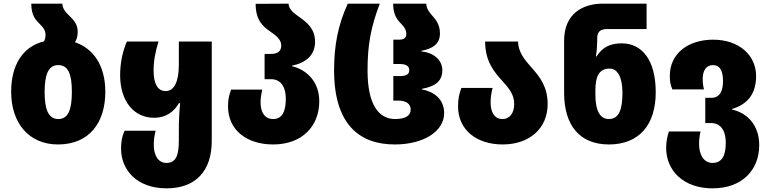

<svg xmlns="http://www.w3.org/2000/svg" viewBox="-20 -780 4207 1050"><path d="M390 -549C400 -565 405 -583 405 -606C405 -646 383 -671 362 -691C340 -712 322 -731 321 -760H151C151 -695 176 -670 198 -648C214 -632 229 -616 229 -588C229 -576 226 -564 221 -554C103 -525 41 -423 41 -278C41 -107 138 10 297 10C468 10 556 -109 556 -278C556 -421 491 -515 390 -549ZM299 -129C245 -129 224 -181 224 -277C224 -375 246 -424 298 -424C353 -424 373 -375 373 -278C373 -180 353 -129 299 -129Z M891 250C1051 250 1138 154 1138 -9V-553H958V-426C958 -332 932 -282 886 -282C842 -282 820 -323 820 -393C820 -448 829 -495 847 -553H674C651 -501 637 -437 637 -369C637 -223 715 -136 822 -136C891 -136 932 -171 959 -216H965C960 -161 958 -117 958 -64V-11C958 69 943 111 890 111C840 111 821 61 821 13C821 -18 824 -35 831 -65H661C648 -34 642 -9 642 33C642 148 727 250 891 250Z M1474 10C1633 10 1726 -91 1726 -226C1726 -337 1653 -400 1577 -418V-421C1653 -436 1703 -479 1703 -551C1703 -622 1660 -656 1621 -684C1587 -708 1560 -727 1558 -760L1378 -759C1378 -670 1418 -635 1456 -609C1489 -586 1518 -565 1518 -531C1518 -503 1503 -485 1460 -485H1427V-347H1462C1510 -347 1543 -313 1543 -239C1543 -174 1525 -129 1474 -129C1427 -129 1405 -167 1405 -220C1405 -245 1409 -267 1414 -290H1244C1233 -261 1227 -237 1227 -198C1227 -69 1329 10 1474 10Z M2139 10C2300 10 2409 -64 2409 -161C2409 -241 2349 -280 2287 -291V-294C2349 -306 2399 -328 2399 -396C2399 -455 2347 -493 2284 -499V-502C2347 -514 2386 -540 2386 -597C2386 -641 2367 -669 2346 -692C2327 -713 2312 -733 2311 -760H2130C2130 -698 2153 -671 2175 -649C2190 -633 2202 -618 2202 -593C2202 -572 2186 -563 2163 -563H2131V-430H2166C2200 -430 2218 -419 2218 -396C2218 -372 2200 -364 2166 -364H2131V-230H2158C2206 -230 2226 -208 2226 -181C2226 -148 2198 -129 2141 -129C2052 -129 1990 -206 1990 -395C1990 -534 2008 -632 2057 -760H1882C1828 -643 1807 -529 1807 -396C1807 -98 1947 10 2139 10Z M2729 10C2876 10 2975 -78 2975 -211C2975 -305 2932 -360 2889 -408C2850 -452 2814 -494 2813 -553H2633C2633 -441 2686 -383 2730 -334C2763 -297 2792 -264 2792 -211C2792 -163 2769 -129 2727 -129C2684 -129 2663 -167 2663 -220C2663 -247 2667 -273 2674 -299H2503C2491 -265 2485 -241 2485 -198C2485 -69 2587 10 2729 10Z M3310 10C3472 10 3566 -94 3566 -275C3566 -451 3492 -543 3379 -543C3313 -543 3272 -518 3243 -472H3239C3244 -506 3246 -536 3246 -559V-573C3246 -607 3265 -621 3299 -621H3516V-760H3276C3167 -760 3065 -705 3065 -558V-273C3065 -92 3152 10 3310 10ZM3310 -129C3262 -129 3236 -173 3236 -264V-286C3236 -360 3255 -405 3314 -405C3357 -405 3384 -358 3384 -273C3384 -183 3366 -129 3310 -129Z M3877 250C4039 250 4132 149 4132 14C4132 -97 4065 -163 3983 -181V-184C4065 -208 4115 -264 4115 -364C4115 -477 4023 -563 3880 -563C3745 -563 3643 -489 3643 -365C3643 -330 3648 -314 3657 -291H3830C3825 -310 3823 -326 3823 -350C3823 -392 3841 -424 3879 -424C3916 -424 3934 -394 3934 -338C3934 -286 3919 -245 3870 -245H3837V-107H3869C3916 -107 3949 -73 3949 1C3949 66 3931 111 3877 111C3824 111 3803 59 3803 7C3803 -15 3806 -39 3811 -61H3638C3629 -33 3623 -5 3623 28C3623 153 3717 250 3877 250Z"/></svg>

Font: Noto Sans Georgian SemiCondensed Black
Style: Regular
Weight: 900
Width: 4
Designer: Monotype Design Team, Akaki Razmadze
Foundry: Google LLC
Version: Version 2.005